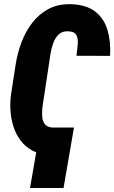

<svg xmlns="http://www.w3.org/2000/svg" viewBox="-20 -742 556 934"><path d="M228.5 -122.6 213.4 10.7Q168.5 7.8 135.3 -10.7Q102.1 -29.3 80.1 -58.6Q58.1 -87.9 46.1 -124.3Q34.2 -160.6 31.2 -200.4Q28.3 -240.2 33.2 -279.8L56.6 -430.7Q64.9 -483.9 84.5 -536.1Q104 -588.4 136.7 -630.9Q169.4 -673.3 215.3 -698Q261.2 -722.7 323.2 -721.7Q398.9 -719.7 442.6 -686Q486.3 -652.3 502.9 -595.9Q519.5 -539.6 515.6 -470.2L352.1 -470.7Q354 -494.1 357.7 -521.5Q361.3 -548.8 352.8 -568.8Q344.2 -588.9 310.5 -589.8Q282.2 -590.8 265.1 -574.2Q248 -557.6 238.8 -531.7Q229.5 -505.9 225.3 -478.8Q221.2 -451.7 218.3 -431.6L195.3 -279.3Q193.8 -266.6 190.4 -247.8Q187 -229 185.3 -208.5Q183.6 -188 186 -169.4Q188.5 -150.9 198.2 -137.9Q208 -125 228.5 -122.6ZM339.8 -121.6 289.1 172.4H126L177.2 -121.6Z"/></svg>

Font: Roboto Condensed Black
Style: Italic
Weight: 900
Italic angle: -12°
Designer: Christian Robertson
Foundry: Google
Version: Version 3.008; 2023